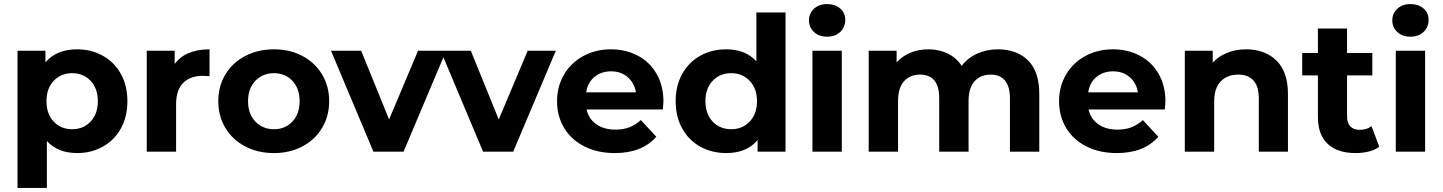

<svg xmlns="http://www.w3.org/2000/svg" viewBox="-20 -744 7078 942"><path d="M359 7Q264 7 210 -52V178H66V-495H203V-438Q257 -502 359 -502Q428 -502 484.5 -470.5Q541 -439 573 -381.5Q605 -324 605 -247.5Q605 -171 573 -113.5Q541 -56 484.5 -24.5Q428 7 359 7ZM334 -110Q389 -110 424.5 -147.5Q460 -185 460 -247.5Q460 -310 424.5 -347.5Q389 -385 334 -385Q279 -385 243.5 -347.5Q208 -310 208 -247.5Q208 -185 243.5 -147.5Q279 -110 334 -110Z M1008 -502V-370Q984 -372 975 -372Q914 -372 879 -337.5Q844 -303 844 -234V0H700V-495H837V-430Q863 -466 906.5 -484Q950 -502 1008 -502Z M1324 7Q1246 7 1183.5 -25.5Q1121 -58 1086 -116Q1051 -174 1051 -247.5Q1051 -321 1086 -379Q1121 -437 1183.5 -469.5Q1246 -502 1324 -502Q1402 -502 1463.5 -469.5Q1525 -437 1560 -379Q1595 -321 1595 -247.5Q1595 -174 1560 -116Q1525 -58 1463.5 -25.5Q1402 7 1324 7ZM1324 -110Q1379 -110 1414.5 -147.5Q1450 -185 1450 -247.5Q1450 -310 1414.5 -347.5Q1379 -385 1324 -385Q1269 -385 1233 -347.5Q1197 -310 1197 -247.5Q1197 -185 1233 -147.5Q1269 -110 1324 -110Z M2169 -495 1960 0H1812L1604 -495H1752L1889 -158L2031 -495Z M2707 -495 2498 0H2350L2142 -495H2290L2427 -158L2569 -495Z M3232 -207H2858Q2868 -161 2905.5 -134.5Q2943 -108 3000 -108Q3038 -108 3068 -119.5Q3098 -131 3124 -155L3200 -73Q3130 7 2996 7Q2912 7 2847.5 -25.5Q2783 -58 2748 -116Q2713 -174 2713 -247Q2713 -320 2747.5 -378.5Q2782 -437 2842.5 -469.5Q2903 -502 2977 -502Q3050 -502 3109 -471Q3168 -440 3201.5 -381.5Q3235 -323 3235 -246Q3235 -243 3232 -207ZM2856 -291H3100Q3092 -338 3059 -366Q3026 -394 2978 -394Q2930 -394 2896.5 -366.5Q2863 -339 2856 -291Z M3834 -683V0H3697V-57Q3644 7 3543 7Q3473 7 3416.5 -24Q3360 -55 3327.5 -113Q3295 -171 3295 -247.5Q3295 -324 3327.5 -382Q3360 -440 3416.5 -471Q3473 -502 3543 -502Q3638 -502 3691 -443V-683ZM3568 -385Q3512 -385 3476.5 -347.5Q3441 -310 3441 -247.5Q3441 -185 3476.5 -147.5Q3512 -110 3568 -110Q3622 -110 3658 -147.5Q3694 -185 3694 -247.5Q3694 -310 3658 -347.5Q3622 -385 3568 -385Z M3966 -495H4110V0H3966ZM4127 -647Q4127 -611 4102.5 -587.5Q4078 -564 4038 -564Q3998 -564 3973.5 -587Q3949 -610 3949 -644Q3949 -678 3973.5 -701Q3998 -724 4038 -724Q4078 -724 4102.5 -702Q4127 -680 4127 -647Z M5079 -283V0H4935V-261Q4935 -320 4910.5 -349Q4886 -378 4841 -378Q4791 -378 4761.5 -345.5Q4732 -313 4732 -248V0H4588V-261Q4588 -378 4494 -378Q4445 -378 4415.5 -345.5Q4386 -313 4386 -248V0H4242V-495H4379V-438Q4407 -469 4447 -485.5Q4487 -502 4535 -502Q4587 -502 4629.5 -481.5Q4672 -461 4698 -421Q4728 -460 4774.5 -481Q4821 -502 4876 -502Q4969 -502 5024 -447.5Q5079 -393 5079 -283Z M5695 -207H5321Q5331 -161 5368.5 -134.5Q5406 -108 5463 -108Q5501 -108 5531 -119.5Q5561 -131 5587 -155L5663 -73Q5593 7 5459 7Q5375 7 5310.5 -25.5Q5246 -58 5211 -116Q5176 -174 5176 -247Q5176 -320 5210.5 -378.5Q5245 -437 5305.5 -469.5Q5366 -502 5440 -502Q5513 -502 5572 -471Q5631 -440 5664.5 -381.5Q5698 -323 5698 -246Q5698 -243 5695 -207ZM5319 -291H5563Q5555 -338 5522 -366Q5489 -394 5441 -394Q5393 -394 5359.5 -366.5Q5326 -339 5319 -291Z M6299 -283V0H6156V-261Q6156 -320 6130 -349Q6104 -378 6055 -378Q6001 -378 5969 -344.5Q5937 -311 5937 -245V0H5793V-495H5930V-437Q5959 -468 6001 -485Q6043 -502 6094 -502Q6186 -502 6242.5 -447Q6299 -392 6299 -283Z M6747 -24Q6726 -8 6695.5 -0.5Q6665 7 6631 7Q6542 7 6494 -38Q6446 -83 6446 -170V-374H6369V-484H6446V-604H6589V-484H6713V-374H6589V-172Q6589 -141 6605 -124Q6621 -107 6651 -107Q6685 -107 6709 -125Z M6828 -495H6972V0H6828ZM6989 -647Q6989 -611 6964.5 -587.5Q6940 -564 6900 -564Q6860 -564 6835.5 -587Q6811 -610 6811 -644Q6811 -678 6835.5 -701Q6860 -724 6900 -724Q6940 -724 6964.5 -702Q6989 -680 6989 -647Z"/></svg>

Font: Montserrat Ace
Style: Bold
Weight: 700
Designer: Julieta Ulanovsky
Foundry: Julieta Ulanovsky
Version: Version 1